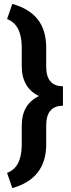

<svg xmlns="http://www.w3.org/2000/svg" viewBox="-20 -800 370 996"><path d="M16.6 96.7Q90.8 70.3 92.8 -44.9V-148.4Q92.8 -258.8 182.1 -301.8Q92.8 -344.7 92.8 -457.5V-559.6Q90.8 -673.3 16.6 -701.2L43.9 -779.8Q131.3 -755.4 175.3 -700Q219.2 -644.5 219.7 -554.7V-449.7Q221.7 -352.5 306.6 -352.5V-251.5Q219.7 -251.5 219.7 -149.4V-43.5Q215.8 127.4 43.9 175.8Z"/></svg>

Font: RobotoDraft
Style: Bold
Weight: 700
Version: Version 2.001150; 2014